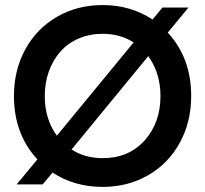

<svg xmlns="http://www.w3.org/2000/svg" viewBox="-20 -730 812 760"><path d="M386.2 -710Q496.6 -710 584 -652.8L623 -700.2H726.1L644 -601.1Q736.8 -500.5 736.8 -350.1Q736.8 -247.6 691.9 -165.3Q647 -83 566.7 -36.6Q486.3 9.8 386.2 9.8Q274.4 9.8 188 -46.9L148.9 0H45.9L127.9 -99.1Q35.2 -199.7 35.2 -350.1Q35.2 -452.6 80.3 -534.9Q125.5 -617.2 205.8 -663.6Q286.1 -710 386.2 -710ZM157.2 -350.1Q157.2 -258.3 205.1 -192.9L508.8 -562Q455.6 -596.2 386.2 -596.2Q334.5 -596.2 291.3 -577.4Q248 -558.6 218.8 -525.4Q189.5 -492.2 173.3 -447Q157.2 -401.9 157.2 -350.1ZM263.2 -138.2Q316.4 -104 386.2 -104Q489.7 -104 552.5 -174.1Q615.2 -244.1 615.2 -350.1Q615.2 -440.4 566.9 -507.8Z"/></svg>

Font: TASA Explorer SemiBold
Style: Regular
Weight: 600
Designer: Weizhong Zhang
Foundry: Local Remote
Version: Version 1.000;Glyphs 3.1.2 (3151)